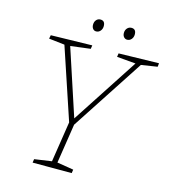

<svg xmlns="http://www.w3.org/2000/svg" viewBox="-122 -937 918 1034"><g transform="rotate(15 337.5 -419.5)"><path d="M156 0 159 -20 255 -34 290 -260 157 -658 69 -668 73 -688 303 -693 300 -673 189 -659 311 -288 553 -659 448 -668 451 -688 675 -693 673 -673 583 -659 319 -255 285 -35 377 -20 374 0ZM303 -771Q292 -771 285 -779.5Q278 -788 278 -802Q278 -818 287 -828.5Q296 -839 310 -839Q336 -839 336 -809Q336 -793 326.5 -782Q317 -771 303 -771ZM476 -771Q465 -771 457.5 -779.5Q450 -788 450 -802Q450 -818 459.5 -828.5Q469 -839 483 -839Q509 -839 509 -809Q509 -793 499.5 -782Q490 -771 476 -771Z"/></g></svg>

Font: Bitter ExtraLight
Style: Italic
Weight: 200
Italic angle: -9°
Designer: Sol Matas, and Bitter project Authors
Foundry: Sol Matas
Version: Version 2.001